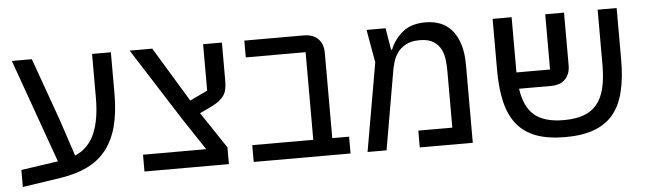

<svg xmlns="http://www.w3.org/2000/svg" viewBox="-44 -775 3217 956"><g transform="rotate(-5 1565.0 -297.0)"><path d="M36 -61 221 -88 36 -606H136L249 -290L309 -109Q376 -138 406.5 -207Q437 -276 437 -389V-606H531V-399Q531 -305 512.5 -236Q494 -167 456.5 -119.5Q419 -72 362.5 -44.5Q306 -17 229 -5L36 24Z M646 -84H962L857 -242L625 -606H738L904 -332L992 -374V-606H1086V-412Q1086 -365 1068 -340Q1050 -315 1010 -295L947 -265L1068 -84V0H646Z M1192 -84H1497V-522H1198V-606H1493Q1542 -606 1567 -580Q1592 -554 1592 -510V-84H1676V0H1192Z M1838 -441 1809 -606H1904L1922 -497H1927Q1948 -549 1990.5 -583.5Q2033 -618 2104 -618Q2143 -618 2176.5 -605.5Q2210 -593 2234.5 -565Q2259 -537 2273 -493.5Q2287 -450 2287 -389V0H2022V-84H2192V-369Q2192 -393 2189 -421.5Q2186 -450 2174 -474.5Q2162 -499 2137 -515.5Q2112 -532 2068 -532Q2025 -532 1998 -517Q1971 -502 1956 -480.5Q1941 -459 1934.5 -436.5Q1928 -414 1925 -399L1856 0H1761Z M2749 12Q2663 12 2604 -10Q2545 -32 2508.5 -76.5Q2472 -121 2455.5 -189Q2439 -257 2439 -349V-606H2534V-330H2702V-606H2796V-343Q2796 -300 2771.5 -274Q2747 -248 2699 -248H2540Q2553 -156 2602.5 -114.5Q2652 -73 2749 -73Q2807 -73 2847.5 -87.5Q2888 -102 2914 -133Q2940 -164 2952 -213Q2964 -262 2964 -330V-606H3059V-349Q3059 -257 3042.5 -189Q3026 -121 2989.5 -76.5Q2953 -32 2893.5 -10Q2834 12 2749 12Z"/></g></svg>

Font: IBM Plex Sans Hebrew Text
Style: Regular
Weight: 450
Designer: Mike Abbink, Paul van der Laan, Pieter van Rosmalen, Yanek Iontef
Foundry: Bold Monday
Version: Version 1.2